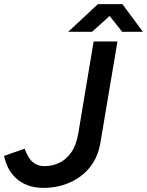

<svg xmlns="http://www.w3.org/2000/svg" viewBox="-32 -902 716 935"><path d="M181 13Q134 13 99.5 -1Q65 -15 41.5 -38.5Q18 -62 5.5 -89.5Q-7 -117 -12 -143L88 -178Q95 -158 106.5 -138Q118 -118 137.5 -105.5Q157 -93 185 -93Q222 -93 255.5 -108.5Q289 -124 314 -158.5Q339 -193 349 -251L424 -700H540L457 -207Q448 -152 422.5 -111Q397 -70 359 -42.5Q321 -15 275.5 -1Q230 13 181 13ZM300 -747 445 -882H563V-879L416 -747ZM563 -747 458 -880 459 -882H564L664 -747Z"/></svg>

Font: Figtree SemiBold
Style: Italic
Weight: 600
Italic angle: -9.5°
Foundry: Erik Kennedy
Version: Version 2.001;gftools[0.9.30]